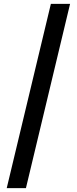

<svg xmlns="http://www.w3.org/2000/svg" viewBox="-20 -860 400 1000"><path d="M115 120H15L245 -840H345Z"/></svg>

Font: Cooper Hewitt
Style: Regular
Weight: 707
Designer: Village Type and Design LLC
Foundry: Cooper Hewitt Smithsonian Design Museum
Version: 1.000